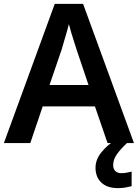

<svg xmlns="http://www.w3.org/2000/svg" viewBox="-20 -737 711 989"><path d="M534 0 469 -189H200L136 0H0L262 -717H408L670 0ZM374 -483Q370 -497 362 -521Q354 -545 346.5 -570.5Q339 -596 335 -613Q330 -593 322.5 -567Q315 -541 308 -518Q301 -495 298 -483L235 -299H436ZM563 113Q563 134 574.5 144.5Q586 155 605 155Q621 155 634.5 152Q648 149 658 147V222Q642 226 625.5 229Q609 232 587 232Q532 232 502 203.5Q472 175 472 127Q472 84 503.5 46Q535 8 575 -16L634 0Q600 32 581.5 58.5Q563 85 563 113Z"/></svg>

Font: Noto Sans Sinhala UI SemiBold
Style: Regular
Weight: 600
Designer: Jelle Bosma - Monotype Design Team
Foundry: Monotype Imaging Inc.
Version: Version 2.006; ttfautohint (v1.8.4.7-5d5b)